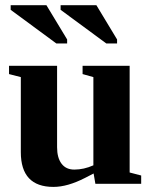

<svg xmlns="http://www.w3.org/2000/svg" viewBox="-20 -715 596 747"><path d="M344.2 -40 311 -22.9Q242.7 12.2 188 12.2Q61 12.2 61 -123V-415L15.1 -426.8V-459H202.1V-142.1Q202.1 -101.1 219.5 -78.1Q236.8 -55.2 269 -55.2Q306.2 -55.2 343.3 -71.8V-415L301.3 -426.8V-459H484.4V-43.9L529.3 -32.2V0H351.1ZM199.2 -545.9 21.5 -676.8V-694.8H160.6L241.2 -561.5V-545.9ZM393.6 -545.9 215.8 -676.8V-694.8H355L435.5 -561.5V-545.9Z"/></svg>

Font: Liberation Serif
Style: Bold
Weight: 700
Designer: Steve Matteson
Foundry: Ascender Corporation
Version: Version 2.1.5